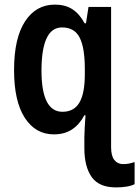

<svg xmlns="http://www.w3.org/2000/svg" viewBox="-20 -573 604 833"><path d="M218 -553Q263 -553 294 -533Q325 -513 347 -472H353L364 -543H462V66Q462 103 476 121Q490 139 514 139Q529 139 540.5 136.5Q552 134 564 130V226Q551 233 530 236.5Q509 240 486 240Q411 241 378.5 196Q346 151 346 70V23Q346 6 347.5 -19Q349 -44 351 -73H346Q325 -33 292.5 -11.5Q260 10 214 10Q134 10 87.5 -62Q41 -134 41 -269Q41 -407 88.5 -480Q136 -553 218 -553ZM249 -454Q204 -454 182 -406.5Q160 -359 160 -267Q160 -88 251 -88Q301 -88 324.5 -128Q348 -168 348 -250V-274Q348 -366 325.5 -410Q303 -454 249 -454Z"/></svg>

Font: Noto Sans Condensed SemiBold
Style: Regular
Weight: 600
Width: 3
Designer: Monotype Design Team
Foundry: Monotype Imaging Inc.
Version: Version 2.013; ttfautohint (v1.8.4.7-5d5b)